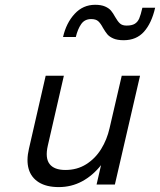

<svg xmlns="http://www.w3.org/2000/svg" viewBox="-20 -763 662 794"><path d="M99.6 -147.5 168.9 -449.7H244.1L177.7 -160.6Q166 -109.4 185.1 -84.7Q204.1 -60.1 250.5 -60.1Q298.8 -60.1 336.4 -83.7Q374 -107.4 398.2 -146.5Q422.4 -185.5 433.1 -232.9L483.4 -449.7H559.1L455.1 0H379.4L397.9 -80.1Q363.3 -36.6 319.1 -12.9Q274.9 10.7 223.1 10.7Q172.4 10.7 140.6 -9Q108.9 -28.8 98.6 -64.2Q88.4 -99.6 99.6 -147.5ZM405.8 -647.9Q396 -666.5 386.2 -675.3Q376.5 -684.1 356.9 -684.1Q330.1 -684.1 315.7 -663.3Q301.3 -642.6 293.5 -609.9H240.7Q253.9 -668 288.6 -705.6Q323.2 -743.2 373.5 -743.2Q398.4 -743.2 414.6 -736.1Q430.7 -729 439.2 -718.8Q447.8 -708.5 456.5 -692.4Q466.8 -674.3 476.3 -665.8Q485.8 -657.2 503.4 -657.2Q525.4 -657.2 537.4 -664.6Q549.3 -671.9 555.7 -686.5Q562 -701.2 568.8 -731H621.6Q606.9 -667 575.4 -631.8Q543.9 -596.7 491.7 -596.7Q464.8 -596.7 448.5 -604Q432.1 -611.3 423.8 -621.3Q415.5 -631.3 405.8 -647.9Z"/></svg>

Font: Glacial Indifference
Style: Italic
Weight: 400
Designer: Alfredo Marco Pradil
Foundry: Alfredo Marco Pradil
Version: Version 1.312